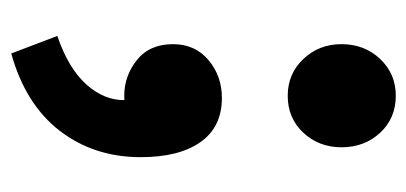

<svg xmlns="http://www.w3.org/2000/svg" viewBox="-216 -326 741 350"><g transform="rotate(90 155.0 -151.5)"><path d="M155 -305Q115 -305 88 -333.5Q61 -362 61 -403Q61 -445 88 -473.5Q115 -502 155 -502Q196 -502 222.5 -473.5Q249 -445 249 -403Q249 -362 222.5 -333.5Q196 -305 155 -305ZM78 199 46 115Q105 95 134.5 62Q164 29 163 -9L162 -112L211 -26Q200 -16 186 -11.5Q172 -7 155 -7Q119 -7 90 -30Q61 -53 61 -96Q61 -136 90 -160.5Q119 -185 159 -185Q212 -185 239.5 -146Q267 -107 267 -37Q267 48 219 110.5Q171 173 78 199Z"/></g></svg>

Font: Source Sans 3 ExtraBold
Style: Regular
Weight: 800
Designer: Paul D. Hunt
Foundry: Adobe
Version: Version 3.052;hotconv 1.1.0;makeotfexe 2.6.0